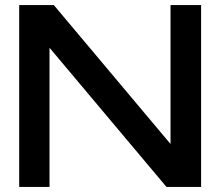

<svg xmlns="http://www.w3.org/2000/svg" viewBox="-20 -740 872 760"><path d="M56 0H176V-551L639 0H776V-720H655V-170L193 -720H56Z"/></svg>

Font: Orbitron SemiBold
Style: Regular
Weight: 600
Designer: Matt McInerney
Foundry: The League of Moveable Type
Version: Version 2.001